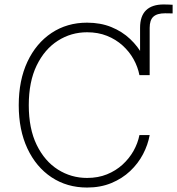

<svg xmlns="http://www.w3.org/2000/svg" viewBox="-20 -840 802 870"><path d="M614.7 -499.5V-713.9Q614.7 -767.1 641.8 -793.5Q668.9 -819.8 721.7 -819.8Q731.9 -819.8 743.2 -819.3Q754.4 -818.8 762.2 -818.4V-779.3Q753.4 -779.3 744.1 -779.5Q734.9 -779.8 728.5 -779.8Q691.9 -779.8 675 -764.4Q658.2 -749 658.2 -713.9V-499.5ZM374.5 9.8Q283.7 9.8 213.6 -36.6Q143.6 -83 104.2 -167Q64.9 -251 64.9 -363.3Q64.9 -476.1 104.2 -560.1Q143.6 -644 213.6 -690.7Q283.7 -737.3 374.5 -737.3Q435.5 -737.3 484.6 -717.3Q533.7 -697.3 569.8 -663.1Q606 -628.9 628.2 -586.4Q650.4 -543.9 658.2 -499.5H611.8Q604.5 -537.1 585.2 -571.8Q565.9 -606.4 535.4 -634Q504.9 -661.6 464.6 -677.7Q424.3 -693.8 374.5 -693.8Q302.2 -693.8 242.2 -655.5Q182.1 -617.2 146.2 -543.5Q110.4 -469.7 110.4 -363.3Q110.4 -256.3 146.5 -182.9Q182.6 -109.4 242.7 -71.5Q302.7 -33.7 374.5 -33.7Q424.3 -33.7 464.6 -50Q504.9 -66.4 535.2 -94Q565.4 -121.6 585 -156.2Q604.5 -190.9 611.8 -228H658.2Q650.4 -184.1 628.2 -141.6Q606 -99.1 569.8 -64.9Q533.7 -30.8 484.6 -10.5Q435.5 9.8 374.5 9.8Z"/></svg>

Font: Inter 16pt ExtraLight
Style: Regular
Weight: 250
Version: Version 4.001;git-66647c0bb